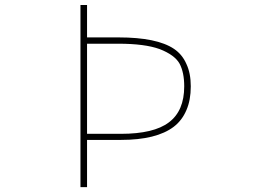

<svg xmlns="http://www.w3.org/2000/svg" viewBox="-20 -773 1040 770"><path d="M302.7 -22.5V-752.9H329.1V-623H455.1Q609.4 -623 677.7 -577.1Q710.9 -554.7 727.5 -516.6Q745.1 -479.5 745.1 -426.8Q745.1 -371.1 727.5 -331.1Q710 -290 676.8 -264.6Q607.4 -211.9 464.8 -211.9H329.1V-22.5ZM329.1 -236.3H464.8Q596.7 -236.3 657.2 -282.2Q718.8 -328.1 718.8 -426.8Q718.8 -482.4 700.2 -517.6Q680.7 -552.7 620.1 -576.2Q560.5 -597.7 455.1 -597.7H329.1Z"/></svg>

Font: Mgen+ 1m thin
Style: Regular
Weight: 100
Designer: [Source Han Sans]
Ryoko NISHIZUKA  (kana & ideographs); Paul D. Hunt (Latin, Greek & Cyrillic); Wenlong ZHANG  (bopomofo
Version: Version 1.059.20150602